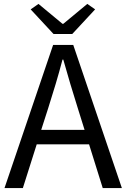

<svg xmlns="http://www.w3.org/2000/svg" viewBox="-20 -963 647 983"><path d="M254 -789 137 -915 177 -943 300 -841H304L427 -943L467 -915L350 -789ZM413 -298 378 -410Q358 -473 340 -533.5Q322 -594 304 -658H300Q283 -593 265 -533Q247 -473 227 -410L191 -298ZM436 -224H168L97 0H3L252 -733H355L604 0H506Z"/></svg>

Font: Kinto Sans
Style: Regular
Weight: 400
Designer: Authors: Ryoko NISHIZUKA  (kana & ideographs); Paul D. Hunt (Latin, Greek & Cyrillic); Wenlong ZHANG  (bopomofo); Sandol
Foundry: Adobe Systems Incorporated, ookami Inc.
Version: Version 0.001